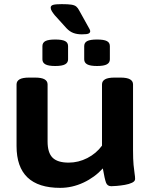

<svg xmlns="http://www.w3.org/2000/svg" viewBox="-20 -900 733 928"><path d="M271 8Q60 8 60 -194V-492Q60 -508 74.5 -516.5Q89 -525 121 -525H149Q181 -525 195.5 -516.5Q210 -508 210 -492V-216Q210 -162 234 -138Q258 -114 312 -114Q359 -114 402 -136Q445 -158 473 -196V-492Q473 -508 487.5 -516.5Q502 -525 534 -525H562Q594 -525 608.5 -516.5Q623 -508 623 -492V-174Q623 -130 625.5 -103.5Q628 -77 630.5 -61.5Q633 -46 633 -35Q633 -24 618.5 -17Q604 -10 583.5 -6.5Q563 -3 544.5 -1.5Q526 0 518 0Q499 0 492.5 -17Q486 -34 477 -86Q438 -43 383.5 -17.5Q329 8 271 8ZM449 -581Q416 -581 401.5 -589Q387 -597 387 -613V-677Q387 -694 401.5 -701.5Q416 -709 449 -709Q482 -709 496.5 -701.5Q511 -694 511 -677V-613Q511 -597 496.5 -589Q482 -581 449 -581ZM247 -581Q214 -581 199.5 -589Q185 -597 185 -613V-677Q185 -694 199.5 -701.5Q214 -709 247 -709Q280 -709 294.5 -701.5Q309 -694 309 -677V-613Q309 -597 294.5 -589Q280 -581 247 -581ZM375 -734Q353 -734 335 -740.5Q317 -747 301 -764L244 -827Q236 -837 230.5 -846Q225 -855 225 -863Q225 -873 237 -876.5Q249 -880 278 -880Q309 -880 325 -877.5Q341 -875 349 -868Q357 -861 363 -849L403 -777Q409 -766 412.5 -760Q416 -754 416 -749Q416 -742 408.5 -738Q401 -734 375 -734Z"/></svg>

Font: Asap Expanded
Style: Bold
Weight: 700
Width: 7
Designer: Pablo Cosgaya
Foundry: Omnibus-Type
Version: Version 3.001; ttfautohint (v1.8.4.7-5d5b)